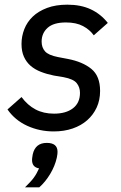

<svg xmlns="http://www.w3.org/2000/svg" viewBox="-20 -550 516 821"><path d="M210 12Q149 12 96.5 -12Q44 -36 12 -82L72 -135Q98 -100 132 -82Q166 -64 211 -64Q262 -64 292 -87Q322 -110 322 -153Q322 -177 308 -194.5Q294 -212 252 -220L210 -227Q180 -233 154.5 -243Q129 -253 111 -268.5Q93 -284 82.5 -307Q72 -330 72 -362Q72 -395 84 -425.5Q96 -456 120 -479Q144 -502 181 -516Q218 -530 268 -530Q326 -530 368.5 -510Q411 -490 441 -452L381 -399Q364 -423 335 -438.5Q306 -454 262 -454Q209 -454 183.5 -431Q158 -408 158 -372Q158 -347 172.5 -330.5Q187 -314 228 -306L270 -298Q333 -286 370.5 -255.5Q408 -225 408 -161Q408 -122 393.5 -90.5Q379 -59 353 -36Q327 -13 290.5 -0.5Q254 12 210 12ZM180 61Q226 61 226 99Q226 104 225.5 108.5Q225 113 223 124Q215 160 194.5 194Q174 228 148 251H87Q99 239 108 229.5Q117 220 124 210.5Q131 201 136.5 191Q142 181 147 170Q117 165 117 134Q117 131 117.5 126Q118 121 120 110Q131 61 180 61Z"/></svg>

Font: IBM Plex Sans Text
Style: Italic
Weight: 450
Italic angle: -11°
Designer: Mike Abbink, Paul van der Laan, Pieter van Rosmalen
Foundry: Bold Monday
Version: Version 3.005